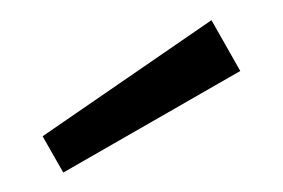

<svg xmlns="http://www.w3.org/2000/svg" viewBox="-29 -895 373 253"><g transform="rotate(-5 157.5 -768.5)"><path d="M290 -790 46 -677 23 -727 258 -860Z"/></g></svg>

Font: Karla
Style: Regular
Weight: 400
Designer: Jonathan Pinhorn
Version: Version 1.000